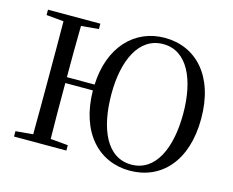

<svg xmlns="http://www.w3.org/2000/svg" viewBox="-105 -901 1298 1070"><g transform="rotate(15 544.0 -366.0)"><path d="M722 -18C580 -18 514 -170 514 -371C514 -560 580 -713 722 -713C863 -713 929 -560 929 -366C929 -170 863 -18 722 -18ZM722 17C901 17 1033 -118 1033 -366C1033 -614 900 -749 722 -749C549 -749 419 -617 410 -396H250C250 -496 250 -595 252 -692L353 -701V-732H51V-701L151 -692C152 -593 152 -493 152 -392V-339C152 -239 152 -138 151 -40L51 -31V0H353V-31L252 -40C250 -138 250 -238 250 -362H409C412 -118 545 17 722 17Z"/></g></svg>

Font: Noto Serif JP Medium
Style: Regular
Weight: 500
Designer: Ryoko NISHIZUKA 西塚涼子 (kana & ideographs); Frank Grießhammer (Latin, Greek & Cyrillic); Wenlong ZHANG 张文龙 (bopomofo); San
Foundry: Adobe
Version: Version 2.001;hotconv 1.1.0;makeotfexe 2.6.0